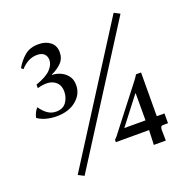

<svg xmlns="http://www.w3.org/2000/svg" viewBox="-128 -813 946 962"><g transform="rotate(-20 345.5 -332.0)"><path d="M181 -506V-504Q203 -504 225 -494.5Q247 -485 262.5 -465.5Q278 -446 278 -415Q278 -367 238 -334Q198 -301 133 -301Q105 -301 78.5 -308Q52 -315 33 -329Q39 -358 57 -377Q74 -352 94 -338Q114 -324 139 -324Q176 -324 193.5 -349Q211 -374 211 -405Q211 -446 179.5 -464Q148 -482 92 -466V-485Q149 -505 172 -529.5Q195 -554 195 -579Q195 -599 182.5 -611.5Q170 -624 144 -624Q97 -624 57 -580L47 -589Q67 -624 95.5 -648Q124 -672 170 -672Q208 -672 232.5 -652.5Q257 -633 257 -598Q257 -564 235 -542Q213 -520 181 -506ZM578 -691 609 -675 162 27 131 11ZM542 -274 431 -130H544V-274ZM541 0Q542 -20 542.5 -37.5Q543 -55 544 -78H367V-91Q375 -98 381.5 -106Q388 -114 393 -121L559 -335Q572 -352 578 -363H605L604 -130H645V-78H619Q610 -78 607 -72Q604 -66 604 -57Q604 -43 604.5 -29Q605 -15 605 0Z"/></g></svg>

Font: Bona Nova
Style: Regular
Weight: 400
Designer: Mateusz Machalski
Foundry: Capitalics
Version: Version 4.001; ttfautohint (v1.8.3)